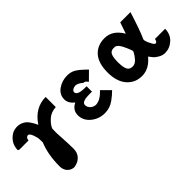

<svg xmlns="http://www.w3.org/2000/svg" viewBox="4 -1044 1767 1767"><g transform="rotate(-45 887.5 -160.0)"><path d="M26 -317Q27 -370 53.5 -408Q80 -446 121 -465Q164 -481 205 -472Q240 -464 269 -438Q299 -405 325 -348Q412 -481 554 -482V-350Q489 -347 446.5 -307.5Q404 -268 391 -232Q389 -194 390 -175.5Q391 -157 394 -107Q397 -57 398 -23Q399 -7 399 34Q400 86 372 117.5Q344 149 307 157Q293 164 273.5 161.5Q254 159 237 148Q193 119 193 58Q193 -91 240 -205V-202Q240 -258 235 -273Q216 -349 189 -349Q180 -349 170.5 -339.5Q161 -330 159 -310H40Z M644 -153Q644 -221 711 -253Q659 -293 659 -345Q659 -407 712.5 -444.5Q766 -482 833 -482Q881 -482 916.5 -460.5Q952 -439 994 -398L1014 -378L934 -299L916 -320Q904 -328 892 -328Q844 -368 814 -362Q796 -360 783 -350.5Q770 -341 770 -327Q770 -319 773.5 -313Q777 -307 783.5 -302.5Q790 -298 797 -295Q804 -292 814 -290Q824 -288 832.5 -287Q841 -286 851.5 -285.5Q862 -285 867.5 -285Q873 -285 881 -285Q889 -285 890 -285V-215H855Q763 -215 757 -178Q755 -160 763 -145Q783 -108 827 -103Q841 -102 863 -109Q874 -112 884.5 -117.5Q895 -123 906 -131.5Q917 -140 922.5 -144.5Q928 -149 939.5 -160.5Q951 -172 952 -173L1031 -94Q1008 -72 995 -60.5Q982 -49 954.5 -29Q927 -9 897 0.5Q867 10 835 10Q759 10 701.5 -37Q644 -84 644 -153Z M1116 -238Q1116 -359 1171 -420.5Q1226 -482 1319 -482Q1423 -482 1487 -372Q1521 -469 1525 -482H1658Q1602 -303 1567 -226Q1563 -216 1563 -213Q1563 -209 1569.5 -189Q1576 -169 1585 -155Q1603 -114 1619 -114Q1624 -114 1628.5 -117.5Q1633 -121 1635.5 -125.5Q1638 -130 1639.5 -135Q1641 -140 1642 -144L1643 -148H1775Q1774 -76 1726.5 -33Q1679 10 1619 10Q1586 10 1556 -7.5Q1526 -25 1513.5 -39.5Q1501 -54 1483 -78Q1411 10 1319 10Q1229 10 1172.5 -55Q1116 -120 1116 -238ZM1250 -240Q1250 -172 1265 -142.5Q1280 -113 1319 -113Q1350 -113 1376 -141Q1402 -169 1417 -199Q1418 -202 1420 -207Q1422 -212 1422 -213Q1413 -244 1398 -276V-275Q1367 -351 1332 -357Q1319 -359 1313 -358Q1276 -357 1263 -327.5Q1250 -298 1250 -240Z"/></g></svg>

Font: Coval
Style: ExtraBold
Weight: 800
Foundry: Context Ltd
Version: Version 001.000